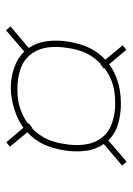

<svg xmlns="http://www.w3.org/2000/svg" viewBox="79 -660 442 640"><g transform="rotate(-90 300.0 -340.0)"><path d="M81 -139 68 -154 140 -215Q121 -243 117 -278Q113 -313 119 -348Q122 -365 126.5 -381.5Q131 -398 138 -413.5Q145 -429 155.5 -443.5Q166 -458 179 -470L131 -528L146 -540L194 -483Q209 -494 225.5 -501.5Q242 -509 258.5 -514Q275 -519 292.5 -522Q310 -525 327 -525Q361 -525 393.5 -514Q426 -503 448 -480L519 -541L532 -526L460 -465Q479 -437 483 -402Q487 -367 481 -332Q478 -315 473.5 -298.5Q469 -282 462 -266.5Q455 -251 444.5 -236.5Q434 -222 421 -210L469 -152L454 -140L406 -197Q391 -186 374.5 -178.5Q358 -171 341.5 -166.5Q325 -162 307.5 -160Q290 -158 273 -158Q239 -158 206.5 -167.5Q174 -177 152 -200ZM273 -177Q289 -177 304.5 -178.5Q320 -180 335 -184Q350 -188 365 -195.5Q380 -203 393 -213L391 -215L407 -227L408 -226Q419 -237 428.5 -250Q438 -263 444 -276.5Q450 -290 454 -305Q458 -320 460 -335Q466 -368 462 -400.5Q458 -433 439 -458Q420 -483 389 -493Q358 -503 325 -503Q309 -503 294 -501.5Q279 -500 264 -495.5Q249 -491 234.5 -484Q220 -477 207 -467L209 -465L193 -453L192 -454Q181 -443 171.5 -430Q162 -417 156 -403.5Q150 -390 146 -375Q142 -360 140 -345Q134 -313 138 -280Q142 -247 160.5 -222.5Q179 -198 210 -187.5Q241 -177 273 -177Z"/></g></svg>

Font: Iosevka Etoile Thin Oblique
Style: Regular
Weight: 100
Italic angle: -9°
Designer: Belleve Invis
Foundry: Belleve Invis
Version: Version 15.5.2; ttfautohint (v1.8.4)